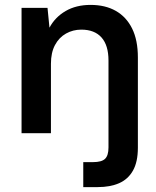

<svg xmlns="http://www.w3.org/2000/svg" viewBox="-20 -544 638 784"><path d="M68 0V-512H174L182 -431Q205 -474 248 -499Q291 -524 350 -524Q410 -524 453 -499.5Q496 -475 519.5 -427.5Q543 -380 543 -309V59Q543 117 523 152.5Q503 188 466.5 204Q430 220 379 220H320V118H360Q395 118 409 104.5Q423 91 423 58V-297Q423 -359 394.5 -391Q366 -423 312 -423Q278 -423 249.5 -407Q221 -391 204.5 -360Q188 -329 188 -284V0Z"/></svg>

Font: DM Sans 12pt SemiBold
Style: Regular
Weight: 600
Version: Version 4.004;gftools[0.9.30]